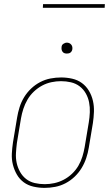

<svg xmlns="http://www.w3.org/2000/svg" viewBox="-20 -904 540 932"><path d="M196 8Q169 8 142.5 2Q116 -4 95.5 -19Q75 -34 62 -56.5Q49 -79 42.5 -105Q36 -131 37.5 -158.5Q39 -186 43 -213L63 -333Q67 -358 75 -383.5Q83 -409 97 -432Q111 -455 131 -474Q151 -493 175 -505.5Q199 -518 225 -523Q251 -528 277 -528Q304 -528 330.5 -522Q357 -516 377.5 -501Q398 -486 411.5 -463.5Q425 -441 431 -415Q437 -389 436 -361.5Q435 -334 431 -307L411 -187Q407 -162 398.5 -136.5Q390 -111 376 -88Q362 -65 342 -46Q322 -27 298 -14.5Q274 -2 248 3Q222 8 196 8ZM197 -10Q220 -10 243.5 -15Q267 -20 289 -31.5Q311 -43 329.5 -60.5Q348 -78 360.5 -99.5Q373 -121 380 -144Q387 -167 391 -190L411 -310Q415 -334 416 -359Q417 -384 412.5 -407Q408 -430 396.5 -450.5Q385 -471 366.5 -485Q348 -499 324.5 -504.5Q301 -510 276 -510Q253 -510 229.5 -505Q206 -500 184.5 -488.5Q163 -477 144.5 -459.5Q126 -442 113.5 -420.5Q101 -399 93.5 -376Q86 -353 82 -330L62 -210Q59 -186 57.5 -161Q56 -136 61 -113Q66 -90 77.5 -69.5Q89 -49 107 -35Q125 -21 148.5 -15.5Q172 -10 197 -10ZM304 -644Q298 -644 292.5 -646Q287 -648 283.5 -653Q280 -658 279 -664Q278 -670 279 -676Q279 -681 281.5 -685Q284 -689 288 -691.5Q292 -694 296 -695.5Q300 -697 305 -697Q311 -697 316.5 -694.5Q322 -692 326 -687Q330 -682 331 -676Q332 -670 331 -664Q330 -659 327.5 -655Q325 -651 321.5 -648.5Q318 -646 313.5 -645Q309 -644 304 -644ZM188 -866 189 -884H489L488 -866Z"/></svg>

Font: Iosevka SS18 Thin
Style: Italic
Weight: 100
Italic angle: -9°
Monospace: yes
Designer: Belleve Invis
Foundry: Belleve Invis
Version: Version 25.1.1; ttfautohint (v1.8.4)